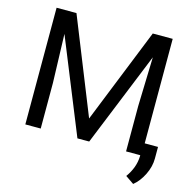

<svg xmlns="http://www.w3.org/2000/svg" viewBox="-124 -833 1121 1130"><g transform="rotate(15 436.5 -268.5)"><path d="M203.6 -710.9 436 -130.9 668.5 -710.9H790V0H696.3V-276.9L705.1 -575.7L471.7 0H399.9L167 -574.2L176.3 -276.9V0H82.5V-710.9ZM786.1 174.3 734.9 139.2Q780.8 75.2 782.7 7.3V-74.2H871.1V-3.4Q871.1 45.9 846.9 95.2Q822.8 144.5 786.1 174.3Z"/></g></svg>

Font: RobotoInd
Style: Regular
Weight: 400
Designer: Google
Version: Version 2.001101; 2014